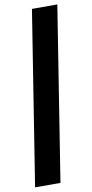

<svg xmlns="http://www.w3.org/2000/svg" viewBox="-102 -770 477 991"><g transform="rotate(-10 136.5 -275.0)"><path d="M-2 180 142 -730H275L131 180Z"/></g></svg>

Font: MuseoModerno Thin SemiBold
Style: Italic
Weight: 600
Italic angle: -9°
Version: Version 1.003